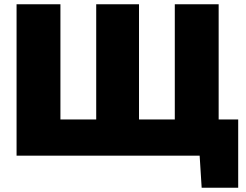

<svg xmlns="http://www.w3.org/2000/svg" viewBox="-20 -733 1156 904"><path d="M929.5 151 920 0H58V-713H264.5V-170.5H433V-713H634.5V-170.5H803V-713H1009.5V-170.5H1101.5V151Z"/></svg>

Font: Commissioner ExtraBold
Style: Regular
Weight: 800
Designer: Kostas Bartsokas
Foundry: Kostas Bartsokas
Version: Version 1.000; ttfautohint (v1.8.3)